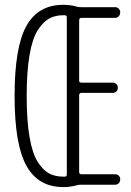

<svg xmlns="http://www.w3.org/2000/svg" viewBox="-20 -760 540 790"><path d="M240.2 -697.3Q207 -697.3 182.1 -683.6Q157.2 -669.9 135.3 -635.7Q113.3 -601.6 101.6 -533.7Q89.8 -465.8 89.8 -364.7Q89.8 -263.7 101.6 -195.8Q113.3 -127.9 135.3 -93.8Q157.2 -59.6 182.1 -46.4Q207 -33.2 240.2 -33.2H246.1Q254.9 -33.2 254.9 -42V-688.5Q254.9 -697.3 246.1 -697.3ZM240.2 9.8Q137.7 9.8 88.9 -77.6Q40 -165 40 -365.2Q40 -565.4 88.4 -652.8Q136.7 -740.2 240.2 -740.2Q270.5 -740.2 296.9 -732.4Q301.8 -730.5 313.5 -730.5H454.1Q462.9 -730.5 468.8 -724.1Q474.6 -717.8 474.6 -709Q474.6 -700.2 468.8 -693.4Q462.9 -686.5 454.1 -686.5H315.4Q306.6 -686.5 305.7 -677.7V-427.7Q305.7 -419.9 315.4 -419.9H444.3Q453.1 -419.9 459 -414.1Q464.8 -408.2 464.8 -398.9Q464.8 -389.6 459 -383.8Q453.1 -377.9 444.3 -377.9H315.4Q306.6 -377.9 305.7 -369.1V-51.8Q305.7 -43 315.4 -43H454.1Q462.9 -43 468.8 -37.1Q474.6 -31.2 474.6 -22Q474.6 -12.7 468.8 -6.3Q462.9 0 454.1 0H313.5Q302.7 0 296.9 2Q270.5 9.8 240.2 9.8Z"/></svg>

Font: Rounded Mgen+ 1mn light
Style: Regular
Weight: 200
Designer: [Source Han Sans]
Ryoko NISHIZUKA  (kana & ideographs); Paul D. Hunt (Latin, Greek & Cyrillic); Wenlong ZHANG  (bopomofo
Version: Version 1.059.20150602